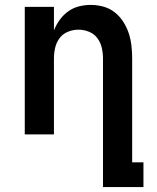

<svg xmlns="http://www.w3.org/2000/svg" viewBox="-20 -548 640 783"><path d="M400 215V-310Q400 -332 395 -353.5Q390 -375 377 -392.5Q364 -410 343 -418.5Q322 -427 300 -427Q278 -427 257 -418.5Q236 -410 223 -392.5Q210 -375 205 -353.5Q200 -332 200 -310V0H81V-520H200V-424Q209 -447 223.5 -467Q238 -487 258 -501.5Q278 -516 302 -522Q326 -528 350 -528Q376 -528 401.5 -521Q427 -514 447.5 -498Q468 -482 482.5 -459.5Q497 -437 505 -412.5Q513 -388 516 -362Q519 -336 519 -310V114H565V215Z"/></svg>

Font: Iosevka Extended
Style: Bold
Weight: 700
Width: 7
Monospace: yes
Designer: Belleve Invis
Foundry: Belleve Invis
Version: Version 32.5.0; ttfautohint (v1.8.4)